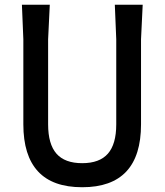

<svg xmlns="http://www.w3.org/2000/svg" viewBox="-20 -770 691 806"><path d="M579 -750 572 -605V-248Q572 16 325 16Q201 16 139.5 -50.5Q78 -117 78 -248V-605L72 -750H189L182 -605V-248Q182 -165 217 -125Q252 -85 325 -85Q398 -85 433 -125Q468 -165 468 -248V-605L462 -750Z"/></svg>

Font: Farro
Style: Regular
Weight: 400
Designer: Aceler Chua
Foundry: Grayscale Limited
Version: Version 1.101